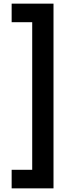

<svg xmlns="http://www.w3.org/2000/svg" viewBox="-20 -819 387 1055"><path d="M44 114H157V-697H44V-799H274V216H44Z"/></svg>

Font: Noto Sans Sinhala UI Condensed
Style: Bold
Weight: 700
Width: 3
Designer: Jelle Bosma - Monotype Design Team
Foundry: Monotype Imaging Inc.
Version: Version 2.006; ttfautohint (v1.8.4.7-5d5b)